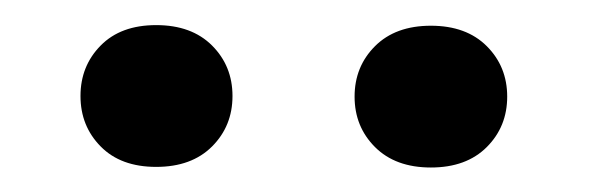

<svg xmlns="http://www.w3.org/2000/svg" viewBox="-20 -745 480 156"><path d="M45.4 -667Q45.4 -691.4 61.8 -708Q78.1 -724.6 106.9 -724.6Q135.7 -724.6 152.3 -708Q168.9 -691.4 168.9 -667Q168.9 -642.6 152.3 -626Q135.7 -609.4 106.9 -609.4Q78.1 -609.4 61.8 -626Q45.4 -642.6 45.4 -667ZM268.1 -666.5Q268.1 -690.9 284.7 -707.5Q301.3 -724.1 330.1 -724.1Q358.9 -724.1 375.5 -707.5Q392.1 -690.9 392.1 -666.5Q392.1 -642.1 375.5 -625.5Q358.9 -608.9 330.1 -608.9Q301.3 -608.9 284.7 -625.5Q268.1 -642.1 268.1 -666.5Z"/></svg>

Font: RobotoDraft Medium
Style: Regular
Weight: 500
Version: Version 2.001152; 2014